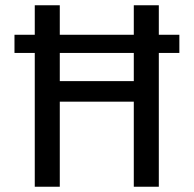

<svg xmlns="http://www.w3.org/2000/svg" viewBox="-20 -709 735 729"><path d="M488 0V-323H207V0H112V-508H35V-577H112V-689H207V-577H488V-689H583V-577H661V-508H583V0ZM488 -401V-508H207V-401Z"/></svg>

Font: Feura Sans
Style: Regular
Weight: 400
Designer: Carrois Corporate & Edenspiekermann
Foundry: Carrois Corporate GbR & Edenspiekermann AG
Version: Version 1.001